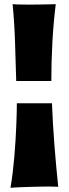

<svg xmlns="http://www.w3.org/2000/svg" viewBox="-20 -826 327 913"><path d="M245.1 -806.2Q233.9 -714.8 229 -624Q224.1 -533.2 224.1 -440.9H57.1Q54.2 -533.2 51.5 -624Q48.8 -714.8 40 -806.2Q48.8 -805.2 61 -804.9Q73.2 -804.7 86.4 -804.4Q99.6 -804.2 112.3 -804.2Q125 -804.2 133.8 -804.2Q145 -804.2 159.4 -804.4Q173.8 -804.7 189 -804.9Q204.1 -805.2 218.8 -805.4Q233.4 -805.7 245.1 -806.2ZM256.8 62Q245.6 62 234.4 61.5Q223.1 61 210.9 61Q195.8 61 171.4 61.5Q147 62 120.6 62.7Q94.2 63.5 69.6 64.5Q44.9 65.4 29.8 66.9Q35.6 34.2 40.3 -4.4Q44.9 -43 48.3 -82.5Q51.8 -122.1 54 -160.6Q56.2 -199.2 57.6 -232.9Q59.1 -266.6 59.6 -293.2Q60.1 -319.8 60.1 -335H227.1Q231 -234.9 238.8 -135.7Q246.6 -36.6 256.8 62Z"/></svg>

Font: Spicy Rice
Style: Regular
Weight: 400
Version: Version 1.000